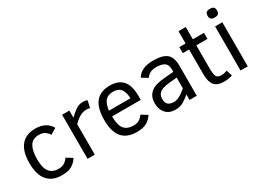

<svg xmlns="http://www.w3.org/2000/svg" viewBox="-35 -1304 2599 1932"><g transform="rotate(-30 1265.0 -338.5)"><path d="M467.8 -79.1Q443.8 -38.1 401.4 -11.5Q358.9 15.1 284.2 15.1Q171.4 15.1 114.3 -53Q57.1 -121.1 57.1 -254.9Q57.1 -388.7 113.8 -457.8Q170.4 -526.9 280.8 -526.9Q407.2 -526.9 460.9 -433.1L392.1 -391.1Q373 -420.9 347.4 -437.5Q321.8 -454.1 279.8 -454.1Q206.1 -454.1 175 -400.6Q144 -347.2 144 -252.9Q144 -181.2 158.7 -141.1Q173.3 -101.1 204.3 -79.6Q235.4 -58.1 283.2 -58.1Q324.2 -58.1 350.1 -73.5Q376 -88.9 398.9 -121.1Z M862.8 -429.2Q849.1 -435.1 823.7 -435.1Q786.1 -435.1 751.2 -417.7Q716.3 -400.4 669.9 -354V0H585.9V-512.2H669.9V-429.2Q705.1 -464.8 743.9 -492.4Q782.7 -520 830.1 -520Q861.8 -520 880.9 -509.8Z M1013.2 -246.1Q1013.2 -144.5 1047.9 -101.3Q1082.5 -58.1 1159.2 -58.1Q1193.4 -58.1 1219.2 -72.5Q1245.1 -86.9 1269 -119.1L1338.4 -76.2Q1309.1 -32.2 1267.1 -8.5Q1225.1 15.1 1153.3 15.1Q1039.1 15.1 982.7 -51.3Q926.3 -117.7 926.3 -252Q926.3 -392.6 981.2 -459.7Q1036.1 -526.9 1147 -526.9Q1246.6 -526.9 1296.4 -469.5Q1346.2 -412.1 1346.2 -293V-246.1ZM1264.2 -312Q1263.2 -380.9 1235.1 -418.9Q1207 -457 1144 -457Q1084 -457 1054 -422.6Q1023.9 -388.2 1014.2 -312Z M1771 0V-64Q1731.9 -29.8 1692.4 -7.3Q1652.8 15.1 1603 15.1Q1529.8 15.1 1490 -29.5Q1450.2 -74.2 1450.2 -144Q1450.2 -196.8 1470.9 -231.7Q1491.7 -266.6 1531 -286.9Q1570.3 -307.1 1645 -315.9L1771 -327.1V-352.1Q1771 -411.1 1738 -432.6Q1705.1 -454.1 1647 -454.1Q1595.2 -454.1 1567.1 -436Q1539.1 -418 1526.9 -397L1458 -439Q1481.4 -481.4 1529.5 -504.2Q1577.6 -526.9 1648.9 -526.9Q1759.3 -526.9 1807.1 -486.8Q1855 -446.8 1855 -348.1V0ZM1771 -259.8 1689 -252Q1605.5 -244.6 1571.3 -219.5Q1537.1 -194.3 1537.1 -146Q1537.1 -100.1 1560.1 -80.1Q1583 -60.1 1628.9 -60.1Q1647.9 -60.1 1666.5 -67.1Q1685.1 -74.2 1703.1 -84.7Q1721.2 -95.2 1738 -108.6Q1754.9 -122.1 1771 -134.8Z M2263.2 0Q2214.4 15.1 2166.5 15.1Q2088.4 15.1 2054.4 -25.9Q2020.5 -66.9 2020.5 -154.8V-441.9H1947.3V-512.2H2020.5V-654.8H2104.5V-512.2H2234.4V-441.9H2104.5V-170.9Q2104.5 -108.9 2116.9 -82Q2129.4 -55.2 2172.4 -55.2Q2209.5 -55.2 2241.2 -68.8Z M2460.4 -642.1Q2460.4 -612.8 2447.3 -602.3Q2434.1 -591.8 2405.3 -591.8Q2374.5 -591.8 2362.8 -605Q2351.1 -618.2 2351.1 -642.1Q2351.1 -668 2363.8 -679.9Q2376.5 -691.9 2405.3 -691.9Q2435.1 -691.9 2447.8 -680.4Q2460.4 -668.9 2460.4 -642.1ZM2363.3 0V-512.2H2447.3V0Z"/></g></svg>

Font: ClearSansRegular
Style: Regular
Weight: 400
Foundry: Intel Corporation
Version: Version 1.00